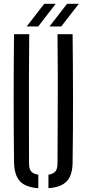

<svg xmlns="http://www.w3.org/2000/svg" viewBox="-20 -979 454 1005"><path d="M53.5 -129Q51.5 -298 51.5 -464.5Q51.5 -631 53.5 -800H133Q132 -687.5 131.5 -574.5Q131 -461.5 131.5 -348.5Q132 -235.5 132 -123Q132 -95.5 142.8 -82.2Q153.5 -69 180.5 -64.5V6Q113.5 1.5 84.2 -30.5Q55 -62.5 53.5 -129ZM233.5 6V-64.5Q260 -69 270.5 -82.5Q281 -96 281 -123Q281.5 -235.5 282 -348.5Q282.5 -461.5 282.5 -574.5Q282.5 -687.5 281 -800H360Q362 -631 362.2 -464.5Q362.5 -298 360 -129Q359.5 -62.5 329.8 -30.5Q300 1.5 233.5 6ZM119.5 -840.5 211.5 -959H271.5L180 -840.5ZM239 -840.5 331 -959H392.5L300.5 -840.5Z"/></svg>

Font: Big Shoulders Stencil Text Thin
Style: Regular
Weight: 400
Version: Version 2.001